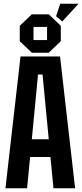

<svg xmlns="http://www.w3.org/2000/svg" viewBox="-20 -1000 437 1020"><path d="M9 0 89 -700H299L379 0H264L248 -166H140L124 0ZM149 -260H239L206 -604H182ZM85 -781V-863L149 -924H239L303 -863V-781L239 -720H149ZM158 -787H230V-857H158ZM311 -886 278 -914 300 -980H397Z"/></svg>

Font: Tektur Condensed Medium
Style: Regular
Weight: 500
Width: 3
Designer: Adam Jagosz
Foundry: Adam Jagosz
Version: Version 1.005;gftools[0.9.30]